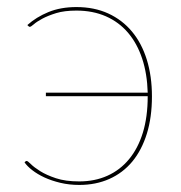

<svg xmlns="http://www.w3.org/2000/svg" viewBox="-20 -518 512 544"><path d="M57.5 -447Q82.5 -469.5 117.2 -483.8Q152 -498 196.5 -498Q247 -498 286.8 -479.8Q326.5 -461.5 354 -428.5Q381.5 -395.5 396 -348.8Q410.5 -302 410.5 -245Q410.5 -185.5 396 -139Q381.5 -92.5 354.8 -60.2Q328 -28 289.8 -11Q251.5 6 204.5 6Q176 6 151 0Q126 -6 106 -15.2Q86 -24.5 71.5 -35.8Q57 -47 49.5 -58L51.5 -60Q53.5 -62 55.5 -62Q58.5 -62 67.5 -53Q76.5 -44 94 -33Q111.5 -22 138.5 -13Q165.5 -4 204.5 -4Q248.5 -4 284.2 -20Q320 -36 345.5 -66.8Q371 -97.5 384.8 -142.2Q398.5 -187 398.5 -245V-245.5H110V-255.5H398.5Q397 -309 382.8 -352Q368.5 -395 342.8 -425.2Q317 -455.5 280 -471.8Q243 -488 196.5 -488Q162.5 -488 139 -480.8Q115.5 -473.5 99.8 -465Q84 -456.5 75.8 -449.2Q67.5 -442 64.5 -442Q62.5 -442 60.5 -444Z"/></svg>

Font: Lato 2
Style: Regular
Weight: 100
Designer: Lukasz Dziedzic with Adam Twardoch and Botio Nikoltchev
Foundry: tyPoland Lukasz Dziedzic
Version: Version 2.015; 2015-08-06; http://www.latofonts.com/